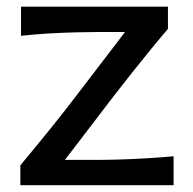

<svg xmlns="http://www.w3.org/2000/svg" viewBox="-20 -546 568 566"><path d="M40 0V-58.6Q85.9 -113.8 128.7 -166.7Q171.4 -219.7 207.5 -267.1L348.6 -451.7H272.5Q244.1 -451.7 204.8 -450.7Q165.5 -449.7 123 -447.3Q80.6 -444.8 42 -440.4V-526.4H475.1V-460.9Q454.1 -436.5 426.8 -403.1Q399.4 -369.6 371.1 -334Q342.8 -298.3 317.4 -265.6L171.4 -74.7H269Q297.9 -74.7 336.4 -75.9Q375 -77.1 415.8 -79.6Q456.5 -82 491.7 -85.4V0Z"/></svg>

Font: Pinar-FD Medium
Style: Regular
Weight: 500
Designer: Amin Abedi
Version: Version 3.000